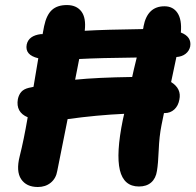

<svg xmlns="http://www.w3.org/2000/svg" viewBox="-20 -707 775 761"><path d="M129.9 34.2Q84.5 34.2 63.7 2.9Q43 -28.3 58.1 -87.9Q74.2 -151.4 89.8 -242.2Q42 -262.2 50.8 -314Q54.7 -332 64.5 -343Q74.2 -354 94.2 -358.9Q97.2 -359.4 103.5 -360.8Q109.9 -362.3 112.8 -362.8Q116.2 -382.3 131.8 -476.1Q77.6 -488.8 85.9 -530.8Q93.8 -565.9 142.1 -571.8H148.9Q152.8 -594.2 154.8 -603Q164.1 -647.5 185.5 -667.2Q207 -687 245.1 -687Q283.2 -687 302.5 -661.6Q321.8 -636.2 315.9 -585Q397.5 -589.8 546.9 -591.8Q548.8 -597.7 548.8 -602.1Q564 -682.1 631.8 -682.1Q666 -682.1 683.6 -655.5Q701.2 -628.9 696.8 -578.1Q740.2 -561.5 733.9 -522.9Q730 -504.9 715.6 -493.7Q701.2 -482.4 679.2 -481Q675.8 -464.4 668.7 -431.4Q661.6 -398.4 658.2 -381.8Q700.2 -355.5 690.9 -312Q686.5 -287.6 670.9 -273.2Q655.3 -258.8 632.8 -258.8H629.9Q626.5 -244.6 620.1 -210.9Q611.3 -167 609.1 -112.5Q606.9 -58.1 602.1 -29.8Q597.7 0 579.3 16.1Q561 32.2 530.8 32.2Q470.7 32.2 455.1 -32.7Q439.5 -97.7 466.8 -231.9Q467.8 -235.8 469.5 -243.9Q471.2 -252 472.2 -255.9Q364.3 -251 248 -234.9Q213.9 -63 207 -29.8Q202.1 0 181.2 17.1Q160.2 34.2 129.9 34.2ZM293.9 -473.1Q291.5 -459.5 285.9 -432.1Q280.3 -404.8 277.8 -391.1Q364.7 -399.9 503.9 -401.9Q508.8 -425.8 522 -479Q376.5 -477.5 293.9 -473.1Z"/></svg>

Font: Shantell Sans Bouncy
Style: Bold Italic
Weight: 700
Italic angle: -11.31°
Designer: Stephen Nixon, Anya Danilova, Shantell Martin
Foundry: Arrow Type
Version: Version 1.006;[9816181b4]